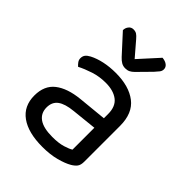

<svg xmlns="http://www.w3.org/2000/svg" viewBox="-201 -783 900 900"><g transform="rotate(45 249.5 -333.0)"><path d="M240 -52Q282 -52 309.5 -60.5Q337 -69 349 -77V-222L225 -209Q173 -204 148 -185.5Q123 -167 123 -131Q123 -93 152 -72.5Q181 -52 240 -52ZM239 -475Q326 -475 377 -436Q428 -397 428 -313V-76Q428 -54 419.5 -42.5Q411 -31 394 -21Q370 -7 330.5 3.5Q291 14 240 14Q146 14 94.5 -23Q43 -60 43 -130Q43 -196 86 -229.5Q129 -263 207 -271L349 -285V-313Q349 -363 319 -386Q289 -409 238 -409Q196 -409 159 -397Q122 -385 93 -370Q85 -377 78.5 -386Q72 -395 72 -406Q72 -420 79 -429Q86 -438 101 -446Q128 -460 163 -467.5Q198 -475 239 -475ZM255 -583 343 -680Q363 -678 374.5 -669Q386 -660 386 -646Q386 -635 379 -626Q372 -617 361 -605L298 -541Q288 -531 278 -526Q268 -521 254 -521Q240 -521 228.5 -527.5Q217 -534 205 -547L120 -640Q120 -655 129 -666.5Q138 -678 153 -678Q166 -678 174.5 -672.5Q183 -667 194 -654Z"/></g></svg>

Font: Baloo 2
Style: Regular
Weight: 400
Designer: Sarang Kulkarni and Ek Type
Foundry: Ek Type
Version: Version 1.640;hotconv 1.0.111;makeotfexe 2.5.65597; ttfautoh